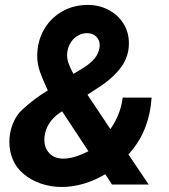

<svg xmlns="http://www.w3.org/2000/svg" viewBox="-20 -741 677 771"><path d="M429.7 0 402.8 -41.5Q360.4 -16.1 315.9 -3.2Q271.5 9.8 228.5 9.8Q184.1 9.8 144 -3.9Q104 -17.6 73.2 -43.9Q44.9 -67.9 31.2 -101.1Q17.6 -134.3 17.6 -170.9Q17.6 -209 31.5 -243.9Q45.4 -278.8 69.8 -301.3Q120.1 -346.7 171.9 -377.9Q150.4 -423.8 139.9 -454.3Q129.4 -484.9 129.4 -518.1Q129.4 -525.9 129.9 -530.3Q133.3 -585.4 160.6 -628.9Q188 -672.4 232.7 -696.8Q277.3 -721.2 332.5 -721.2Q377.9 -721.2 415.8 -701.4Q453.6 -681.6 475.6 -646.5Q497.6 -611.3 497.6 -566.9Q497.6 -515.1 468.3 -474.1Q439 -433.1 389.6 -398.9L331.1 -360.8L423.3 -222.7Q464.8 -282.2 472.7 -349.1H588.9Q579.1 -210.4 495.6 -121.1L577.1 0ZM274.9 -444.3 315.4 -468.8Q342.3 -485.8 359.1 -505.4Q376 -524.9 379.9 -551.3Q380.4 -553.7 380.4 -559.1Q380.4 -580.1 366.5 -594Q352.5 -607.9 329.6 -607.9Q307.1 -607.9 288.6 -595.5Q270 -583 259.8 -562.7Q249.5 -542.5 249.5 -519.5Q249.5 -501.5 256.1 -484.4Q262.7 -467.3 274.9 -444.3ZM158.2 -179.7Q158.2 -146.5 178.5 -125.2Q198.7 -104 234.4 -104Q276.9 -104 335 -133.8L229.5 -293.9L217.8 -286.6Q166.5 -249.5 159.2 -195.3Q158.2 -189.9 158.2 -179.7Z"/></svg>

Font: Mardoto
Style: Bold Italic
Weight: 700
Italic angle: -12°
Designer: Christian Robertson, Vahan Hovhannisyan
Foundry: Google
Version: Version 1.000